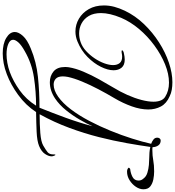

<svg xmlns="http://www.w3.org/2000/svg" viewBox="42 -928 1286 1410"><g transform="rotate(90 685.0 -223.0)"><path d="M372 400Q302 400 258.5 374Q215 348 215 311Q215 284 243.5 252Q272 220 336 194Q434 153 544 141.5Q654 130 771 130Q810 33 845 -63Q880 -159 907 -259Q889 -218 859 -166Q829 -114 790 -65.5Q751 -17 704 15Q646 54 584 54Q538 54 505 27Q472 0 472 -58Q472 -64 472.5 -71Q473 -78 474 -85Q482 -135 506.5 -193Q531 -251 562.5 -307.5Q594 -364 621 -409Q653 -461 677 -515Q701 -569 714 -619Q727 -669 727 -707Q727 -736 718.5 -758.5Q710 -781 691 -793Q647 -821 587 -821Q523 -821 452 -792Q381 -763 313.5 -713.5Q246 -664 193 -601Q140 -538 111 -470Q93 -427 84.5 -390Q76 -353 76 -322Q76 -268 97 -232.5Q118 -197 152 -179Q186 -161 225 -161Q257 -161 289 -172Q324 -184 354.5 -212Q385 -240 408.5 -275Q432 -310 445 -346Q458 -382 458 -411Q458 -440 443.5 -458.5Q429 -477 396 -477Q384 -477 370 -474Q366 -473 363 -473Q360 -473 358 -473Q349 -473 349 -477Q349 -479 355 -483.5Q361 -488 368 -489Q397 -496 417 -496Q458 -496 477 -473Q496 -450 496 -414Q496 -372 470.5 -320.5Q445 -269 398 -222.5Q351 -176 285 -149Q249 -134 211 -134Q161 -134 117.5 -159.5Q74 -185 47 -232Q20 -279 20 -343Q20 -382 30 -419.5Q40 -457 59 -497Q96 -574 157 -637.5Q218 -701 291.5 -748Q365 -795 441 -820.5Q517 -846 584 -846Q613 -846 639 -841.5Q665 -837 687 -826Q740 -803 762 -761.5Q784 -720 784 -669Q784 -612 761 -547.5Q738 -483 702 -422Q668 -365 635.5 -303Q603 -241 579 -183Q555 -125 545 -79Q543 -69 542 -59Q541 -49 541 -41Q541 -6 558 10Q575 26 601 26Q643 26 690 -7Q738 -41 783 -100.5Q828 -160 867.5 -235Q907 -310 940 -391Q973 -472 997.5 -549.5Q1022 -627 1036 -690Q1017 -697 1004 -707.5Q991 -718 991 -735Q991 -745 996.5 -752.5Q1002 -760 1012 -760Q1035 -760 1047.5 -743Q1060 -726 1061 -700Q1067 -699 1073 -699Q1079 -699 1085 -699Q1123 -699 1157.5 -705.5Q1192 -712 1239 -712Q1268 -712 1298 -706Q1328 -700 1349 -683.5Q1370 -667 1370 -633Q1370 -605 1351.5 -577.5Q1333 -550 1303.5 -531.5Q1274 -513 1241 -513Q1231 -513 1223 -516Q1216 -519 1213 -522Q1212 -523 1212 -525Q1212 -529 1215.5 -532Q1219 -535 1221 -536Q1252 -539 1279 -553Q1306 -567 1306 -598Q1306 -609 1301.5 -618.5Q1297 -628 1290 -635Q1276 -654 1248 -662.5Q1220 -671 1190.5 -673.5Q1161 -676 1140 -676Q1123 -676 1101.5 -677.5Q1080 -679 1059 -684Q1048 -606 1031 -510Q1014 -414 987 -307Q960 -200 919 -89Q878 22 819 129Q893 129 956.5 124Q1020 119 1048 103Q1081 84 1097.5 70.5Q1114 57 1114 28V22Q1114 13 1117 13Q1121 13 1126 29Q1127 32 1127.5 35Q1128 38 1128 42Q1128 63 1110.5 89.5Q1093 116 1052 133Q1015 148 947.5 151Q880 154 803 155Q753 231 677.5 286Q602 341 525 370Q483 386 444.5 393Q406 400 372 400ZM379 372Q408 372 442 366Q476 360 509 348Q577 323 643.5 275.5Q710 228 756 155Q654 155 550 170.5Q446 186 356 238Q311 263 291.5 285Q272 307 272 324Q272 346 302.5 359Q333 372 379 372Z"/></g></svg>

Font: Great Vibes
Style: Regular
Weight: 400
Designer: Robert E. Leuschke, Viktoriya Grabowska, Viviana Monsalve, Eben Sorkin
Foundry: Robert E. Leuschke
Version: Version 1.103; ttfautohint (v1.8.4.7-5d5b)